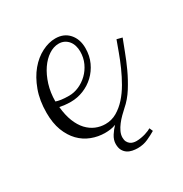

<svg xmlns="http://www.w3.org/2000/svg" viewBox="-109 -421 563 590"><g transform="rotate(-30 172.5 -125.5)"><path d="M282.2 61Q270 68.4 252.9 76.2Q235.8 84 215.8 84Q206.5 84 197 82Q187.5 80.1 179.9 75Q172.4 69.8 167.7 61.3Q163.1 52.7 163.1 39.1Q163.1 24.9 172.1 10.7Q181.2 -3.4 190.9 -13.2Q181.2 -9.3 171.6 -8.1Q162.1 -6.8 152.8 -6.8Q127.9 -6.8 105 -15.6Q82 -24.4 64.7 -42.2Q47.4 -60.1 37.1 -86.9Q26.9 -113.8 26.9 -149.9Q26.9 -193.8 39.6 -228.3Q52.2 -262.7 72 -286.4Q91.8 -310.1 116.2 -322.5Q140.6 -335 164.1 -335Q194.3 -335 212.2 -314.9Q230 -294.9 230 -263.2Q230 -235.8 219.7 -213.6Q209.5 -191.4 192.6 -175.5Q175.8 -159.7 154.1 -150.9Q132.3 -142.1 108.9 -142.1Q97.7 -142.1 87.6 -143.3Q77.6 -144.5 69.8 -146Q72.8 -115.7 81.5 -93.8Q90.3 -71.8 103.5 -57.6Q116.7 -43.5 133.1 -36.6Q149.4 -29.8 167 -29.8Q189 -29.8 207.5 -40.5Q226.1 -51.3 241.7 -68.6Q257.3 -85.9 270.3 -108.4Q283.2 -130.9 293.5 -154.1Q303.7 -177.2 311.8 -199.5Q319.8 -221.7 326.2 -238.8L345.2 -233.9Q338.4 -216.8 329.1 -191.9Q319.8 -167 307.4 -139.9Q294.9 -112.8 278.6 -86.9Q262.2 -61 241.2 -43Q233.4 -36.1 224.6 -27.3Q215.8 -18.6 208.3 -8.8Q200.7 1 195.8 11.5Q190.9 22 190.9 32.2Q190.9 41 193.8 46.9Q196.8 52.7 201.4 56.4Q206.1 60.1 211.7 61.5Q217.3 63 223.1 63Q231.4 63 239.7 61.5Q248 60.1 255.4 57.9Q262.7 55.7 268.3 53.2Q273.9 50.8 276.9 48.8ZM165 -315.9Q147 -315.9 129.6 -304.4Q112.3 -293 98.6 -272.9Q85 -252.9 76.4 -225.6Q67.9 -198.2 67.9 -167Q74.2 -164.6 85.7 -162.8Q97.2 -161.1 113.8 -161.1Q131.3 -161.1 148.7 -168.7Q166 -176.3 179.9 -189.7Q193.8 -203.1 202.4 -221.7Q210.9 -240.2 210.9 -262.2Q210.9 -272.9 208 -282.7Q205.1 -292.5 199.2 -299.8Q193.4 -307.1 184.8 -311.5Q176.3 -315.9 165 -315.9Z"/></g></svg>

Font: Clicker Script
Style: Regular
Weight: 400
Designer: Astigmatic (AOETI)
Foundry: Astigmatic (AOETI)
Version: Version 1.000